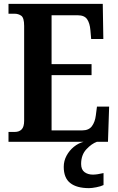

<svg xmlns="http://www.w3.org/2000/svg" viewBox="-20 -734 611 994"><path d="M24 0V-51H57Q79 -51 92 -64Q105 -77 105 -109V-600Q105 -642 90 -652.5Q75 -663 55 -663H24V-714H512L515 -532H452L448 -578Q445 -614 431 -634.5Q417 -655 382 -655H247V-402H454V-345H247V-59H406Q440 -59 456 -81Q472 -103 476 -136L482 -182H545L539 0ZM441 240Q377 240 343.5 213.5Q310 187 310 130Q310 99 324.5 72Q339 45 362.5 26Q386 7 413 0H482Q454 10 427 39Q400 68 400 115Q400 144 417.5 157Q435 170 461 170Q482 170 516 162V224Q502 231 478.5 235.5Q455 240 441 240Z"/></svg>

Font: Noto Serif Lao Condensed
Style: Bold
Weight: 700
Width: 3
Designer: Monotype Design Team
Foundry: Monotype Imaging Inc.
Version: Version 2.003; ttfautohint (v1.8.4.7-5d5b)